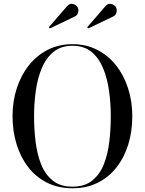

<svg xmlns="http://www.w3.org/2000/svg" viewBox="-20 -996 774 1026"><path d="M586 -908.5 451.5 -844 446 -850.5 543.5 -963Q558 -979.5 575.2 -974.8Q592.5 -970 599.5 -957.5Q606.5 -945 602.5 -929.8Q598.5 -914.5 586 -908.5ZM381 -908.5 246.5 -844 241 -850.5 338.5 -963Q353 -979.5 370.2 -974.8Q387.5 -970 394.5 -957.5Q401.5 -945 397.5 -929.8Q393.5 -914.5 381 -908.5ZM367.5 10Q291 10 231.5 -19.8Q172 -49.5 131 -102.5Q90 -155.5 68.5 -225.2Q47 -295 47 -375Q47 -455 69.8 -524.8Q92.5 -594.5 134.8 -647.5Q177 -700.5 236 -730.2Q295 -760 367.5 -760Q439.5 -760 498.5 -730.2Q557.5 -700.5 599.5 -647.5Q641.5 -594.5 664.2 -524.8Q687 -455 687 -375Q687 -295 665.8 -225.2Q644.5 -155.5 603.2 -102.5Q562 -49.5 502.8 -19.8Q443.5 10 367.5 10ZM367.5 -751.5Q306 -751.5 266 -718.8Q226 -686 203.2 -631.5Q180.5 -577 171.2 -510Q162 -443 162 -375Q162 -307 170 -240Q178 -173 199.5 -118.5Q221 -64 261.5 -31.2Q302 1.5 367.5 1.5Q432.5 1.5 473 -31.2Q513.5 -64 535 -118.5Q556.5 -173 564.2 -240Q572 -307 572 -375Q572 -443 562.8 -510Q553.5 -577 531 -631.5Q508.5 -686 468.8 -718.8Q429 -751.5 367.5 -751.5Z"/></svg>

Font: Bodoni* 24pt
Style: Regular
Weight: 400
Version: Version 2.3